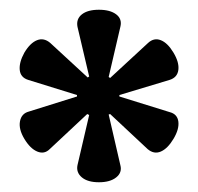

<svg xmlns="http://www.w3.org/2000/svg" viewBox="-20 -687 406 394"><path d="M183 -313Q160 -313 148 -323Q136 -333 139 -348L163 -451L159 -453L82 -381Q71 -370 56.5 -376Q42 -382 30 -402Q18 -422 21 -438Q24 -454 39 -458L138 -489V-492L38 -523Q22 -528 20.5 -543.5Q19 -559 30 -579Q42 -599 56 -604.5Q70 -610 83 -599L160 -528L163 -530L139 -632Q136 -648 148 -657.5Q160 -667 183 -667Q206 -667 218.5 -657.5Q231 -648 227 -632L203 -529L206 -527L284 -599Q296 -610 310 -604.5Q324 -599 336 -579Q348 -559 346 -543.5Q344 -528 328 -523L225 -492V-489L328 -457Q344 -453 346 -437.5Q348 -422 336 -402Q324 -382 310 -376Q296 -370 283 -381L206 -453L203 -452L227 -348Q231 -333 218.5 -323Q206 -313 183 -313Z"/></svg>

Font: Frank Ruhl Libre SemiBold
Style: Regular
Weight: 600
Designer: Yanek Iontef
Foundry: Fontef
Version: Version 6.003;gftools[0.9.30]